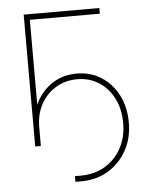

<svg xmlns="http://www.w3.org/2000/svg" viewBox="-50 -564 588 758"><g transform="rotate(-5 244.0 -184.5)"><path d="M218.3 152.8V130.4H241.7Q294.9 130.4 336.7 106Q378.4 81.5 402.3 38.1Q426.3 -5.4 426.3 -61.5Q426.3 -118.2 404.5 -160.4Q382.8 -202.6 345.5 -226.3Q308.1 -250 260.3 -250Q212.9 -250 175.3 -227.3Q137.7 -204.6 116.2 -165Q94.7 -125.5 94.7 -74.7H77.1Q77.1 -131.3 100.8 -176Q124.5 -220.7 165.8 -246.6Q207 -272.5 260.3 -272.5Q314.5 -272.5 356.9 -245.6Q399.4 -218.8 424.1 -171.1Q448.7 -123.5 448.7 -61.5Q448.7 0 421.6 48.6Q394.5 97.2 347.9 125Q301.3 152.8 241.7 152.8ZM372.1 -522.5V-500H94.7V0H72.3V-522.5Z"/></g></svg>

Font: Inter 28pt Thin
Style: Regular
Weight: 250
Designer: Rasmus Andersson
Foundry: rsms
Version: Version 4.001;git-66647c0bb